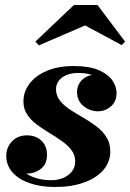

<svg xmlns="http://www.w3.org/2000/svg" viewBox="-20 -736 519 766"><path d="M199.5 10Q141.5 10 97.5 -5.5Q53.5 -21 29.2 -49Q5 -77 5 -114Q5 -148 27.8 -172Q50.5 -196 88 -196Q122.5 -196 145 -175Q167.5 -154 167.5 -118Q167.5 -81.5 143.2 -62.5Q119 -43.5 86.5 -43.5Q64.5 -43.5 46 -54Q27.5 -64.5 16.8 -80.8Q6 -97 6 -114H43Q43 -85 61.8 -63.2Q80.5 -41.5 112.8 -29.2Q145 -17 184.5 -17Q211 -17 232.5 -26.2Q254 -35.5 267 -52.2Q280 -69 280 -91.5Q280 -117.5 265 -137.2Q250 -157 226.5 -173.5Q203 -190 176.5 -206Q150 -222 126.5 -239.5Q103 -257 88.2 -279.2Q73.5 -301.5 73.5 -331Q73.5 -370 97.8 -402.2Q122 -434.5 167.2 -453.5Q212.5 -472.5 274 -472.5Q336.5 -472.5 374 -456.2Q411.5 -440 428.2 -415.2Q445 -390.5 445 -365.5Q445 -330.5 422.2 -311.2Q399.5 -292 371 -292Q339 -292 313.2 -312.8Q287.5 -333.5 287.5 -369Q287.5 -398 308.2 -418Q329 -438 363.5 -438Q395 -438 419.5 -418.2Q444 -398.5 444 -365.5H412Q412 -384.5 397.8 -402.8Q383.5 -421 357 -433Q330.5 -445 292.5 -445Q265 -445 245 -436.5Q225 -428 214.2 -413.5Q203.5 -399 203.5 -380Q203.5 -354.5 219 -334.8Q234.5 -315 259.2 -298.8Q284 -282.5 311.8 -266.8Q339.5 -251 364.2 -232.2Q389 -213.5 404.5 -189.2Q420 -165 420 -132Q420 -89.5 392.2 -57.5Q364.5 -25.5 314.8 -7.8Q265 10 199.5 10ZM135 -555 121 -570 275 -716H369L479 -570L465.5 -556L319.5 -634.5Z"/></svg>

Font: Bodoni Moda 9pt ExtraBold
Style: Italic
Weight: 800
Italic angle: -13°
Designer: Owen Earl
Foundry: indestructible type
Version: Version 2.004